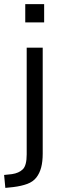

<svg xmlns="http://www.w3.org/2000/svg" viewBox="-57 -722 298 935"><path d="M66 -613V-702H158V-613ZM-31 193 -37 130 1 126Q35 121 54 102.5Q73 84 73 30V-490H151V26Q151 65 143.5 93.5Q136 122 120 142.5Q104 163 76 173.5Q48 184 8 189Z"/></svg>

Font: Nunito Sans 10pt Condensed
Style: Regular
Weight: 400
Width: 3
Designer: Vernon Adams
Foundry: Vernon Adams
Version: Version 3.101;gftools[0.9.27]